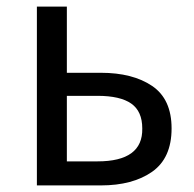

<svg xmlns="http://www.w3.org/2000/svg" viewBox="-20 -563 588 583"><path d="M92 0V-543H183V-342H286Q383 -342 442 -302Q501 -262 501 -173Q501 -83 442 -41.5Q383 0 286 0ZM183 -73H276Q414 -73 412 -173Q412 -225 378.5 -248.5Q345 -272 276 -272H183Z"/></svg>

Font: Noto Sans CJK KR Regular (TTF)
Style: Regular
Weight: 400
Designer: Ryoko NISHIZUKA 西塚涼子 (kana & ideographs); Paul D. Hunt (Latin, Greek & Cyrillic); Wenlong ZHANG 张文龙 (bopomofo); Sandoll 
Foundry: Adobe Systems Incorporated
Version: Version 1.004;PS 1.004;hotconv 1.0.82;makeotf.lib2.5.63406